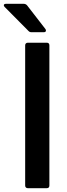

<svg xmlns="http://www.w3.org/2000/svg" viewBox="-61 -987 352 1007"><path d="M85 0Q79 0 75 -3.5Q71 -7 71 -14V-749Q71 -756 75 -759.5Q79 -763 85 -763H184Q198 -763 198 -749V-14Q198 0 184 0ZM104 -818Q94 -818 88 -825L-36 -950Q-41 -955 -41 -959Q-41 -967 -29 -967H63Q74 -967 81 -959L177 -835Q180 -831 180 -827Q180 -818 168 -818Z"/></svg>

Font: Open Sauce Two SemiBold
Style: Regular
Weight: 600
Designer: Alfredo Marco Pradil
Foundry: Creative Sauce Fz LLC
Version: Version 1.477